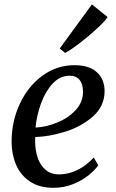

<svg xmlns="http://www.w3.org/2000/svg" viewBox="-20 -864 542 894"><path d="M437.5 -94.5Q421.5 -71 391.2 -47Q361 -23 319 -6.2Q277 10.5 229.5 10.5Q163 10.5 119 -19.2Q75 -49 54.5 -97.8Q34 -146.5 34 -204Q34 -299 72.5 -381Q111 -463 178 -511.8Q245 -560.5 326.5 -560.5Q396 -560.5 431.5 -527.2Q467 -494 467 -440Q467 -370 413.2 -322.2Q359.5 -274.5 284 -251Q208.5 -227.5 144 -226Q143.5 -220 143.5 -208Q143.5 -165.5 155.2 -130.2Q167 -95 192 -73.5Q217 -52 255.5 -52Q299.5 -52 341 -72.8Q382.5 -93.5 416.5 -130.5ZM145.5 -270Q196 -272.5 247.5 -293.8Q299 -315 332.8 -352Q366.5 -389 366.5 -436Q366.5 -473 350.2 -492.2Q334 -511.5 304 -511.5Q259.5 -511.5 225.2 -474.8Q191 -438 170.8 -382Q150.5 -326 145.5 -270ZM258 -638 408 -843.5 481 -784.5Q470 -767 433.8 -733Q397.5 -699 354.8 -666Q312 -633 283.5 -617.5Z"/></svg>

Font: Merriweather Text
Style: Italic
Weight: 400
Italic angle: -7.8°
Designer: Eben Sorkin
Foundry: Eben Sorkin
Version: Version 2.100